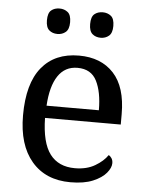

<svg xmlns="http://www.w3.org/2000/svg" viewBox="-54 -788 642 841"><g transform="rotate(5 267.5 -367.0)"><path d="M287 10Q178 10 116.5 -62Q55 -134 55 -264Q55 -404 113 -475Q171 -546 277 -546Q374 -546 429.5 -486Q485 -426 485 -307V-261H152Q154 -152 191.5 -102.5Q229 -53 301 -53Q353 -53 389.5 -74.5Q426 -96 444 -123Q451 -120 457 -111Q463 -102 463 -89Q463 -69 444 -46Q425 -23 386 -6.5Q347 10 287 10ZM384 -315Q384 -395 359.5 -443.5Q335 -492 275 -492Q220 -492 189.5 -446.5Q159 -401 154 -315ZM364 -632Q342 -632 327.5 -644.5Q313 -657 313 -688Q313 -720 327.5 -732Q342 -744 364 -744Q385 -744 400 -732Q415 -720 415 -688Q415 -657 400 -644.5Q385 -632 364 -632ZM174 -632Q152 -632 137.5 -644.5Q123 -657 123 -688Q123 -720 137.5 -732Q152 -744 174 -744Q195 -744 210 -732Q225 -720 225 -688Q225 -657 210 -644.5Q195 -632 174 -632Z"/></g></svg>

Font: Noto Serif Khmer
Style: Regular
Weight: 400
Designer: Danh Hong and the Monotype Design Team
Foundry: Monotype Imaging Inc.
Version: Version 2.003